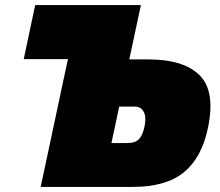

<svg xmlns="http://www.w3.org/2000/svg" viewBox="-20 -733 862 753"><path d="M502 0H139.5Q151.5 -55.5 162.5 -107.5Q173.5 -159.5 188.5 -229.5L232 -434Q236 -452 239.5 -468.8Q243 -485.5 246.5 -501H73L118 -713H532.5Q521 -659 510.5 -609.8Q500 -560.5 487 -500H562Q701 -500 763.5 -437.2Q826 -374.5 795 -229Q771 -114.5 701 -57.2Q631 0 502 0ZM417 -172H480Q510 -172 524.8 -187Q539.5 -202 547 -238Q554.5 -273.5 543.8 -294.2Q533 -315 508 -315H447.5L438 -270.5Q432 -242.5 427 -218.8Q422 -195 417 -172Z"/></svg>

Font: Commissioner Black
Style: Italic
Weight: 900
Italic angle: -12°
Designer: Kostas Bartsokas
Foundry: Kostas Bartsokas
Version: Version 1.000; ttfautohint (v1.8.3)